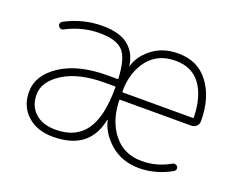

<svg xmlns="http://www.w3.org/2000/svg" viewBox="-93 -717 1063 866"><g transform="rotate(20 439.0 -284.5)"><path d="M91.8 -165Q91.8 -110.4 127.4 -77.6Q163.1 -44.9 225.6 -44.9Q322.3 -44.9 368.7 -110.4Q415 -175.8 415 -313.5V-316.4Q415 -320.3 410.2 -320.3H364.3Q238.3 -320.3 165 -273.9Q91.8 -227.5 91.8 -165ZM455.1 -271.5Q451.2 -271.5 451.2 -267.6Q454.1 -168.9 503.9 -107.4Q553.7 -44.9 639.6 -44.9Q711.9 -44.9 775.4 -82Q781.2 -85 788.1 -83.5Q794.9 -82 798.8 -76.2Q802.7 -70.3 800.8 -63.5Q798.8 -56.6 793 -52.7Q717.8 -10.7 639.6 -10.7Q556.6 -10.7 500 -59.6Q446.3 -106.4 432.6 -167Q432.6 -167 431.6 -167Q430.7 -167 430.7 -167Q400.4 -10.7 225.6 -10.7Q149.4 -10.7 102.5 -53.2Q55.7 -95.7 55.7 -165Q55.7 -245.1 139.6 -300.3Q223.6 -355.5 364.3 -355.5H410.2Q414.1 -355.5 414.1 -360.4Q409.2 -457 377 -489.3Q344.7 -522.5 265.6 -522.5Q182.6 -522.5 106.4 -482.4Q99.6 -478.5 92.8 -480.5Q85.9 -482.4 82 -488.8Q78.1 -495.1 80.1 -502Q82 -508.8 88.9 -512.7Q173.8 -557.6 265.6 -557.6Q351.6 -557.6 393.6 -521.5Q433.6 -487.3 441.4 -427.7Q442.4 -427.7 442.4 -427.7Q455.1 -477.5 503.9 -516.6Q555.7 -557.6 629.9 -557.6Q725.6 -557.6 777.3 -487.3Q830.1 -417 830.1 -304.7Q830.1 -291 820.3 -281.2Q809.6 -271.5 794.9 -271.5ZM451.2 -310.5Q451.2 -306.6 455.1 -306.6H789.1Q793.9 -306.6 793.9 -310.5Q793.9 -310.5 793.9 -311.5Q791 -411.1 750 -466.8Q709 -522.5 629.9 -522.5Q546.9 -522.5 500 -464.8Q451.2 -403.3 451.2 -310.5Z"/></g></svg>

Font: Gen Jyuu Gothic ExtraLight
Style: Regular
Weight: 100
Designer: [Source Han Sans]
Ryoko NISHIZUKA  (kana & ideographs); Paul D. Hunt (Latin, Greek & Cyrillic); Wenlong ZHANG  (bopomofo
Version: Version 1.002.20150607